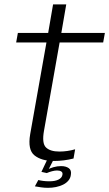

<svg xmlns="http://www.w3.org/2000/svg" viewBox="-20 -746 510 897"><path d="M231.5 6Q279 6 323.5 -5.5L331 -48.5Q294 -38 257.5 -38Q214.5 -38 194.8 -57.2Q175 -76.5 185.5 -135L258.5 -547.5H462L470 -592H266.5L289.5 -725.5H228L205 -592H63.5L55.5 -547.5H197L121 -119Q108.5 -46 141.2 -20Q174 6 231.5 6ZM204.5 131.5Q223.5 131.5 241.5 127.8Q259.5 124 274.5 116.8Q289.5 109.5 299.2 98Q309 86.5 311 71.5Q315 49.5 301.5 39.8Q288 30 265.5 30Q247.5 30 229.2 35.2Q211 40.5 201.5 47L198.5 62.5Q210 57.5 223 54Q236 50.5 246.5 50.5Q259.5 50.5 266.8 55.5Q274 60.5 271.5 71.5Q269 85 253.2 93Q237.5 101 210.5 101Q194.5 101 181.5 99.2Q168.5 97.5 159 95L143 124.5Q156 127 171.8 129.2Q187.5 131.5 204.5 131.5ZM198.5 62.5 230 0H200.5L173.5 57Z"/></svg>

Font: Anybody Thin Light
Style: Italic
Weight: 300
Italic angle: -10°
Version: Version 1.113;gftools[0.9.25]